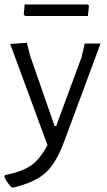

<svg xmlns="http://www.w3.org/2000/svg" viewBox="-37 -654 484 865"><path d="M357 -634 364 -629 359 -582H76L70 -588L74 -634ZM84 -461 99 -402 209 -86H216L330 -395L345 -458H416L252 -16Q215 83 167 125.5Q119 168 23 191H16Q-5 170 -17 144L-15 135Q61 120 101.5 92.5Q142 65 177 0L9 -456Z"/></svg>

Font: Alegreya Sans SC
Style: Regular
Weight: 400
Designer: Juan Pablo del Peral
Foundry: Huerta Tipografica
Version: Version 2.007